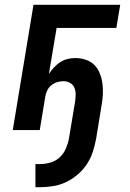

<svg xmlns="http://www.w3.org/2000/svg" viewBox="-20 -540 540 797"><path d="M127 237V141H147Q168 141 190 134.5Q212 128 228 113Q244 98 253 77.5Q262 57 266 36L292 -120Q294 -135 294 -149.5Q294 -164 288.5 -176.5Q283 -189 270.5 -196Q258 -203 244 -203Q231 -203 217.5 -199Q204 -195 193 -186Q182 -177 176 -164.5Q170 -152 168 -139L145 0H33L119 -520H479L463 -424H215L183 -233Q192 -247 204 -260Q216 -273 230 -282Q244 -291 260 -295Q276 -299 292 -299Q315 -299 336 -292Q357 -285 371.5 -270.5Q386 -256 394 -236Q402 -216 405 -194.5Q408 -173 407 -150Q406 -127 402 -105L379 36Q374 63 365.5 89.5Q357 116 341.5 140Q326 164 303.5 183.5Q281 203 255 215.5Q229 228 201.5 232.5Q174 237 147 237Z"/></svg>

Font: Iosevka Term Curly Oblique
Style: Bold
Weight: 700
Italic angle: -9°
Designer: Belleve Invis
Foundry: Belleve Invis
Version: Version 32.3.0